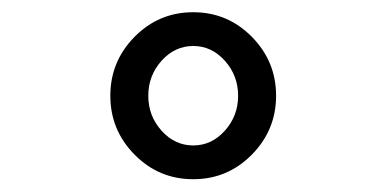

<svg xmlns="http://www.w3.org/2000/svg" viewBox="-20 -762 626 311"><path d="M344.2 -663.6Q322.8 -687.5 293 -687.5Q263.2 -687.5 241.7 -663.6Q220.2 -639.6 220.2 -606.9Q220.2 -574.2 241.7 -550.3Q263.2 -526.4 293 -526.4Q322.8 -526.4 344.2 -550.3Q365.7 -574.2 365.7 -606.9Q365.7 -639.6 344.2 -663.6ZM198 -702.4Q237.3 -742.2 293 -742.2Q348.6 -742.2 387.9 -702.4Q427.2 -662.6 427.2 -606.9Q427.2 -551.3 387.9 -511.5Q348.6 -471.7 293 -471.7Q237.3 -471.7 198 -511.5Q158.7 -551.3 158.7 -606.9Q158.7 -662.6 198 -702.4Z"/></svg>

Font: Simply Mono
Style: Book
Weight: 400
Designer: Wojciech Kalinowski "wmk69" (wmk69@o2.pl)
Foundry: Wojciech Kalinowski "wmk69" (wmk69@o2.pl)
Version: Version 1.0.0